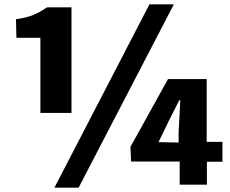

<svg xmlns="http://www.w3.org/2000/svg" viewBox="-20 -801 1063 889"><path d="M56 -626H167V-278H311V-767H198C154 -738 124 -722 54 -712ZM232 68H344L785 -781H672ZM587 -53H812V54H938V-52H1010V-144H937V-435H758L584 -121ZM714 -143 762 -242 810 -337H815L807 -188V-141Z"/></svg>

Font: GenEiGothic-pro-Heavy
Style: Bold
Weight: 900
Designer: Ryoko NISHIZUKA (kana & ideographs); Paul D. Hunt (Latin, Greek & Cyrillic); Wenlong ZHANG (bopomofo); Sandoll Communica
Foundry: Adobe Systems Incorporated; o_tamon
Version: Version 1.000.140830